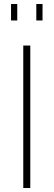

<svg xmlns="http://www.w3.org/2000/svg" viewBox="-20 -937 267 957"><path d="M96 0V-710H131V0ZM35 -835V-917H66V-835ZM161 -835V-917H192V-835Z"/></svg>

Font: Raleway ExtraLight
Style: Regular
Weight: 200
Designer: Matt McInerney, Pablo Impallari, Rodrigo Fuenzalida
Foundry: Matt McInerney, Pablo Impallari, Rodrigo Fuenzalida
Version: Version 4.026